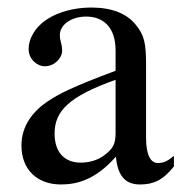

<svg xmlns="http://www.w3.org/2000/svg" viewBox="-20 -480 484 510"><path d="M442 -66C425 -52 415 -47 399 -47C381 -47 368 -67 368 -113V-304C368 -365 364 -386 340 -415C316 -444 278 -460 222 -460C177 -460 135 -448 107 -430C72 -408 56 -376 56 -350C56 -323 78 -304 99 -304C125 -304 145 -326 145 -345C145 -366 139 -369 139 -387C139 -414 169 -436 209 -436C254 -436 287 -408 287 -346V-292C174 -250 137 -231 107 -211C68 -185 37 -146 37 -94C37 -28 80 10 142 10C185 10 234 -3 287 -63H288C293 -10 315 10 352 10C386 10 412 0 442 -38ZM287 -127C287 -98 281 -84 252 -64C235 -53 214 -48 194 -48C155 -48 125 -72 125 -125C125 -156 135 -180 159 -202C184 -225 225 -246 287 -268Z"/></svg>

Font: STIXGeneral
Style: Regular
Weight: 400
Designer: MicroPress Inc., with final additions and corrections provided by Coen Hoffman, Elsevier (retired)
Version: Version 1.1.0